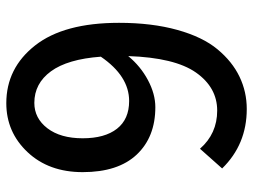

<svg xmlns="http://www.w3.org/2000/svg" viewBox="-117 -673 803 609"><g transform="rotate(-90 284.5 -368.5)"><path d="M268.6 -360.4Q347.7 -360.4 409.2 -450.2Q401.4 -555.7 362.8 -608.4Q324.2 -661.1 262.7 -661.1Q213.9 -661.1 182.1 -619.6Q150.4 -578.1 150.4 -507.8Q150.4 -437.5 180.7 -398.9Q210.9 -360.4 268.6 -360.4ZM54.7 -65.4 117.2 -135.7Q165 -81.1 238.3 -81.1Q311.5 -81.1 358.9 -148.4Q406.2 -215.8 411.1 -363.3Q378.9 -324.2 335 -300.8Q291 -277.3 249 -277.3Q154.3 -277.3 98.6 -336.4Q43 -395.5 43 -507.8Q43 -615.2 106.4 -682.6Q169.9 -750 261.7 -750Q373 -750 444.8 -658.7Q516.6 -567.4 516.6 -392.6Q516.6 -288.1 494.1 -207.5Q471.7 -127 432.6 -80.1Q393.6 -33.2 345.7 -10.3Q297.9 12.7 243.2 12.7Q130.9 12.7 54.7 -65.4Z"/></g></svg>

Font: Gen Shin Gothic Medium
Style: Regular
Weight: 500
Designer: [Source Han Sans]
Ryoko NISHIZUKA  (kana & ideographs); Paul D. Hunt (Latin, Greek & Cyrillic); Wenlong ZHANG  (bopomofo
Version: Version 1.002.20150607